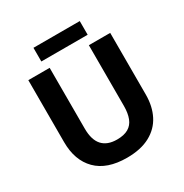

<svg xmlns="http://www.w3.org/2000/svg" viewBox="-198 -1027 1143 1192"><g transform="rotate(-30 373.5 -431.0)"><path d="M667 -272Q667 -188 634.5 -124.5Q602 -61 536 -25.5Q470 10 371 10Q228 10 154 -64.5Q80 -139 80 -270V-714H233V-278Q233 -198 268.5 -158.5Q304 -119 374 -119Q424 -119 455 -137Q486 -155 500 -191Q514 -227 514 -279V-714H667ZM540 -872V-774H208V-872Z"/></g></svg>

Font: Noto Sans Lao UI
Style: Regular
Weight: 400
Designer: Monotype Design Team
Foundry: Monotype Imaging Inc.
Version: Version 2.000